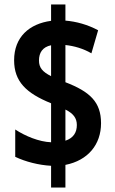

<svg xmlns="http://www.w3.org/2000/svg" viewBox="-20 -779 513 857"><path d="M208 -39V58H272V-43C373 -63 431 -134 431 -229C431 -324 381 -370 272 -412V-578C311 -574 352 -562 388 -541L418 -644C371 -669 321 -683 272 -687V-759H208V-686C111 -673 43 -614 43 -510C43 -415 97 -363 208 -318V-144C154 -146 92 -172 48 -201V-79C94 -57 153 -42 208 -39ZM208 -577V-439C169 -459 154 -477 154 -509C154 -544 170 -569 208 -577ZM272 -151V-290C306 -273 323 -253 323 -221C323 -188 308 -163 272 -151Z"/></svg>

Font: Noto Sans Oriya ExtCond Bold
Style: Bold
Weight: 700
Width: 2
Designer: Amélie Bonet and Sol Matas
Foundry: Google LLC
Version: Version 2.006